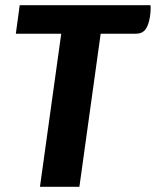

<svg xmlns="http://www.w3.org/2000/svg" viewBox="-20 -720 601 740"><path d="M558 -656Q553 -623 540.5 -606.5Q528 -590 503 -590H368L286 0H134L216 -590H41L56 -700H560Q562 -684 558 -656Z"/></svg>

Font: Krub
Style: Bold Italic
Weight: 700
Italic angle: -8°
Designer: Ekaluck Peanpanawate
Foundry: Cadson Demak Co.,Ltd.
Version: Version 1.000; ttfautohint (v1.6)